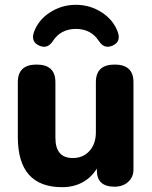

<svg xmlns="http://www.w3.org/2000/svg" viewBox="-20 -769 631 797"><path d="M238 8Q54 8 54 -200V-428Q54 -501 132 -501Q210 -501 210 -428V-197Q210 -113 282 -113Q325 -113 351.5 -142.5Q378 -172 378 -220V-428Q378 -501 456 -501Q534 -501 534 -428V-65Q534 -34 512 -14Q490 6 455 6Q382 6 382 -62V-98L395 -94Q373 -44 332.5 -18Q292 8 238 8ZM199 -598Q177 -564 142 -580Q107 -596 121 -636Q139 -686 187.5 -717.5Q236 -749 295 -749Q354 -749 402.5 -717.5Q451 -686 469 -636Q483 -596 448 -580Q413 -564 391 -598Q358 -649 295 -649Q232 -649 199 -598Z"/></svg>

Font: Nunito VF Beta Light
Style: Regular
Weight: 300
Designer: Vernon Adams
Foundry: newtypography
Version: Version 3.001